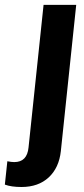

<svg xmlns="http://www.w3.org/2000/svg" viewBox="-77 -598 345 787"><path d="M-57.1 158.7 -46.9 63Q-29.8 66.4 -18.6 66.4Q34.2 66.4 40 6.3L101.6 -578.1H235.4L172.4 21.5Q165 89.8 122.6 129.2Q80.1 168.5 11.2 168.5Q-30.8 168.5 -57.1 158.7Z"/></svg>

Font: Oswald
Style: Medium
Weight: 500
Designer: Vernon Adams
Foundry: Vernon Adams
Version: 3.0; ttfautohint (v0.94.23-7a4d-dirty) -l 8 -r 50 -G 150 -x 